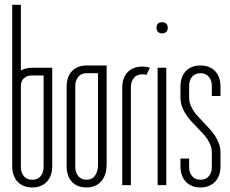

<svg xmlns="http://www.w3.org/2000/svg" viewBox="-20 -784 973 813"><path d="M31.7 -763.7H68.4V-485.8Q77.1 -490.7 89.4 -493.9Q101.6 -497.1 118.7 -497.1H201.2V-79.6Q201.2 -60.5 195.8 -44.2Q190.4 -27.8 179.7 -15.9Q168.9 -3.9 153.1 2.9Q137.2 9.8 116.7 9.8Q95.7 9.8 79.8 2.9Q64 -3.9 53.2 -15.9Q42.5 -27.8 37.1 -44.2Q31.7 -60.5 31.7 -79.6ZM68.4 -76.2Q68.4 -53.7 80.8 -38.3Q93.3 -22.9 116.7 -22.9Q139.6 -22.9 152.1 -38.3Q164.6 -53.7 164.6 -76.2V-464.4H116.7Q98.6 -464.4 88.9 -458.3Q79.1 -452.1 74.5 -444.3Q69.8 -436.5 69.1 -428.7Q68.4 -420.9 68.4 -418Z M431.6 -88.9Q431.6 -67.4 426.3 -49.3Q420.9 -31.2 410.2 -18.1Q399.4 -4.9 383.5 2.4Q367.7 9.8 346.7 9.8Q325.7 9.8 309.8 3.2Q293.9 -3.4 283.4 -15.4Q272.9 -27.3 267.6 -43.7Q262.2 -60.1 262.2 -79.6V-418Q262.2 -437 267.6 -453.4Q272.9 -469.7 283.7 -481.7Q294.4 -493.7 310.3 -500.2Q326.2 -506.8 347.2 -506.8H431.6ZM298.8 -76.7Q298.8 -54.2 311.3 -38.6Q323.7 -22.9 347.2 -22.9Q370.1 -22.9 382.6 -40.8Q395 -58.6 395 -84V-474.1H347.2Q323.7 -474.1 311.3 -458.5Q298.8 -442.9 298.8 -420.4Z M600.1 -467.3Q592.8 -469.2 582.5 -469.2Q559.1 -469.2 546.6 -453.6Q534.2 -438 534.2 -415.5V0H497.6V-412.6Q497.6 -432.1 502.9 -448.5Q508.3 -464.8 519 -476.8Q529.8 -488.8 545.7 -495.4Q561.5 -502 582.5 -502Q591.3 -502 599.6 -500.7Q607.9 -499.5 614.7 -497.1Z M647.5 0V-497.1H684.1V0ZM642.6 -665.5Q642.6 -689.9 666 -689.9Q677.2 -689.9 683.8 -683.8Q690.4 -677.7 690.4 -665.5Q690.4 -656.2 684.3 -649.4Q678.2 -642.6 666 -642.6Q654.8 -642.6 648.7 -649.4Q642.6 -656.2 642.6 -665.5Z M744.1 -112.8H780.8V-76.2Q780.8 -53.7 793.2 -38.3Q805.7 -22.9 829.1 -22.9Q852.1 -22.9 864.5 -38.3Q877 -53.7 877 -76.2V-137.7Q877 -153.8 871.8 -167.7Q866.7 -181.6 858.2 -194.6Q849.6 -207.5 838.6 -219.2Q827.6 -231 816.4 -242.7Q802.7 -256.3 789.8 -270.5Q776.9 -284.7 766.6 -300.5Q756.3 -316.4 750.2 -334Q744.1 -351.6 744.1 -372.1V-417.5Q744.1 -437 749.5 -453.4Q754.9 -469.7 765.6 -481.7Q776.4 -493.7 792.2 -500.2Q808.1 -506.8 829.1 -506.8Q849.6 -506.8 865.5 -500.2Q881.3 -493.7 892.1 -481.7Q902.8 -469.7 908.2 -453.4Q913.6 -437 913.6 -417.5V-377.4H877V-420.4Q877 -442.9 864.5 -458.5Q852.1 -474.1 829.1 -474.1Q805.7 -474.1 793.2 -458.5Q780.8 -442.9 780.8 -420.4V-372.1Q780.8 -355.5 786.1 -341.1Q791.5 -326.7 800 -314Q808.6 -301.3 819.6 -289.3Q830.6 -277.3 841.8 -265.6Q855.5 -251.5 868.4 -237.3Q881.3 -223.1 891.4 -207.5Q901.4 -191.9 907.5 -174.6Q913.6 -157.2 913.6 -137.7V-79.6Q913.6 -60.5 908.2 -44.2Q902.8 -27.8 892.1 -15.9Q881.3 -3.9 865.5 2.9Q849.6 9.8 829.1 9.8Q808.1 9.8 792.2 2.9Q776.4 -3.9 765.6 -15.9Q754.9 -27.8 749.5 -44.2Q744.1 -60.5 744.1 -79.6Z"/></svg>

Font: Tulpen One
Style: Regular
Weight: 400
Designer: Naima Ben Ayed
Foundry: Naima Ben Ayed, Anton Koovit
Version: Version 1.002